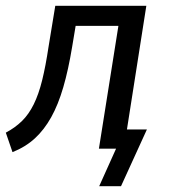

<svg xmlns="http://www.w3.org/2000/svg" viewBox="-27 -511 585 660"><path d="M314 129 372 0H319L329 -66H478L389 129ZM16 12 -7 -55Q25 -72 48.5 -95Q72 -118 89 -152.5Q106 -187 118 -235.5Q130 -284 140 -351L163 -491H476L399 0H313L380 -422H233L221 -350Q208 -271 190.5 -211Q173 -151 149 -108Q125 -65 93 -35.5Q61 -6 16 12Z"/></svg>

Font: Nunito Sans 10pt Condensed Medium
Style: Italic
Weight: 500
Width: 3
Italic angle: -9°
Designer: Vernon Adams
Foundry: Vernon Adams
Version: Version 3.101;gftools[0.9.27]